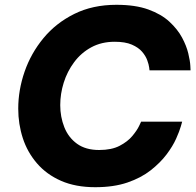

<svg xmlns="http://www.w3.org/2000/svg" viewBox="-20 -770 817 800"><path d="M377 10Q295 10 234.5 -16.5Q174 -43 134 -89.5Q94 -136 75 -194.5Q56 -253 56 -317Q56 -395 82.5 -471.5Q109 -548 161 -611Q213 -674 289.5 -712Q366 -750 465 -750Q544 -750 598 -730.5Q652 -711 686 -679.5Q720 -648 738.5 -613.5Q757 -579 764.5 -547.5Q772 -516 773 -496.5Q774 -477 774 -477H603Q603 -477 601.5 -489Q600 -501 593.5 -519Q587 -537 572 -554.5Q557 -572 529.5 -584Q502 -596 458 -596Q403 -596 360.5 -573Q318 -550 289 -511Q260 -472 245.5 -425.5Q231 -379 231 -332Q231 -283 248 -240Q265 -197 301 -171Q337 -145 393 -145Q445 -145 478.5 -162.5Q512 -180 531.5 -203.5Q551 -227 559.5 -245Q568 -263 568 -263H739Q739 -263 733.5 -243.5Q728 -224 714 -192.5Q700 -161 674 -126.5Q648 -92 608 -60.5Q568 -29 511 -9.5Q454 10 377 10Z"/></svg>

Font: Be Vietnam Pro ExtraBold
Style: Italic
Weight: 800
Italic angle: -12°
Designer: Lam Bao, Tony Le, Vietanh Nguyen
Foundry: Yellow Type Foundry
Version: Version 1.002; ttfautohint (v1.8.3)